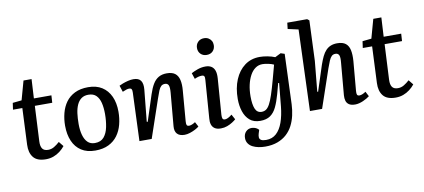

<svg xmlns="http://www.w3.org/2000/svg" viewBox="-84 -1078 3573 1619"><g transform="rotate(-10 1702.5 -268.5)"><path d="M39 -503 116 -511 161 -673H230L221 -509H371L367 -446H218L203 -144Q201 -103 215.5 -82Q230 -61 265 -61Q293 -61 317 -75.5Q341 -90 364 -111L397 -70Q379 -47 353.5 -27.5Q328 -8 298 3Q268 14 233 14Q158 14 126 -26Q94 -66 97 -134L111 -446H31Z M656 14Q585 14 537 -17Q489 -48 464.5 -104.5Q440 -161 440 -236Q440 -292 453.5 -344Q467 -396 496 -436Q525 -476 572.5 -499.5Q620 -523 687 -523Q757 -523 805 -492.5Q853 -462 878.5 -406.5Q904 -351 904 -275Q904 -218 890.5 -166Q877 -114 847.5 -73.5Q818 -33 770.5 -9.5Q723 14 656 14ZM663 -49Q714 -49 741 -81Q768 -113 778.5 -165Q789 -217 789 -276Q789 -330 779 -371Q769 -412 745 -436Q721 -460 678 -460Q642 -460 618 -442.5Q594 -425 580 -394Q566 -363 560.5 -321.5Q555 -280 555 -231Q555 -177 566.5 -136Q578 -95 601.5 -72Q625 -49 663 -49Z M1546 -35Q1535 -25 1513 -13.5Q1491 -2 1466.5 6Q1442 14 1420 14Q1377 14 1356.5 -8.5Q1336 -31 1340 -74L1365 -356Q1369 -403 1360.5 -420.5Q1352 -438 1330 -438Q1310 -438 1297.5 -426.5Q1285 -415 1275 -391Q1265 -367 1252 -328L1140 0H1035L1051 -413Q1052 -434 1046.5 -442.5Q1041 -451 1026 -451Q1016 -451 1002.5 -447Q989 -443 969 -434L951 -489Q962 -495 983 -503Q1004 -511 1028.5 -517Q1053 -523 1075 -523Q1120 -523 1138 -497Q1156 -471 1151 -420L1124 -150L1132 -148L1204 -370Q1221 -422 1241 -455.5Q1261 -489 1290 -506Q1319 -523 1360 -523Q1406 -523 1431 -504Q1456 -485 1465 -447.5Q1474 -410 1469 -355L1448 -98Q1446 -74 1450.5 -64.5Q1455 -55 1471 -55Q1482 -55 1496.5 -61Q1511 -67 1524 -76Z M1672 -411Q1674 -434 1669 -443Q1664 -452 1648 -452Q1635 -452 1620.5 -448.5Q1606 -445 1586 -436L1569 -487Q1588 -498 1622 -510.5Q1656 -523 1692 -523Q1722 -523 1742 -510.5Q1762 -498 1771 -472.5Q1780 -447 1777 -406L1754 -98Q1753 -76 1757.5 -65.5Q1762 -55 1778 -55Q1789 -55 1804.5 -62.5Q1820 -70 1838 -85L1862 -41Q1851 -31 1831 -18Q1811 -5 1785.5 4.5Q1760 14 1731 14Q1697 14 1678 1Q1659 -12 1652 -34.5Q1645 -57 1648 -85ZM1649 -688Q1649 -719 1669 -739.5Q1689 -760 1721 -760Q1743 -760 1759 -750.5Q1775 -741 1784 -725.5Q1793 -710 1793 -689Q1793 -658 1773.5 -637.5Q1754 -617 1721 -617Q1689 -617 1669 -637Q1649 -657 1649 -688Z M2280 -278 2272 -279 2247 -186Q2230 -125 2209 -81Q2188 -37 2155 -14Q2122 9 2069 9Q2013 9 1979 -20.5Q1945 -50 1929 -99Q1913 -148 1913 -205Q1913 -299 1943 -370.5Q1973 -442 2027.5 -482.5Q2082 -523 2157 -523Q2186 -523 2221.5 -516.5Q2257 -510 2286 -498L2336 -523L2369 -512L2353 -84Q2351 -35 2340.5 11.5Q2330 58 2309.5 97.5Q2289 137 2256.5 166.5Q2224 196 2178.5 213Q2133 230 2073 230Q2044 230 2016 224.5Q1988 219 1965.5 207.5Q1943 196 1929.5 176.5Q1916 157 1916 130Q1916 96 1936 75.5Q1956 55 1984 55Q1995 55 2007 58Q2019 61 2029.5 67.5Q2040 74 2046 82L2037 110Q2031 129 2032 144Q2033 159 2046.5 167.5Q2060 176 2090 176Q2142 176 2177 144Q2212 112 2232.5 54.5Q2253 -3 2261 -82ZM2093 -64Q2115 -64 2131.5 -75Q2148 -86 2163 -113Q2178 -140 2194.5 -189.5Q2211 -239 2232 -316L2265 -438Q2247 -447 2218 -453Q2189 -459 2168 -459Q2134 -459 2107 -439.5Q2080 -420 2061.5 -385.5Q2043 -351 2033 -306Q2023 -261 2023 -208Q2023 -139 2039 -101.5Q2055 -64 2093 -64Z M3006 -37Q2996 -29 2981.5 -20.5Q2967 -12 2950 -4.5Q2933 3 2915 7.5Q2897 12 2882 12Q2847 12 2828.5 -0.5Q2810 -13 2804 -34Q2798 -55 2800 -81L2824 -355Q2829 -403 2820.5 -420.5Q2812 -438 2790 -438Q2770 -438 2757.5 -426Q2745 -414 2734.5 -389.5Q2724 -365 2711 -328L2599 0H2495L2520 -694L2430 -714L2436 -767H2606L2623 -754L2609 -409L2584 -150L2591 -148L2662 -367Q2676 -407 2690 -436Q2704 -465 2722.5 -484.5Q2741 -504 2765 -513.5Q2789 -523 2819 -523Q2867 -523 2892 -503Q2917 -483 2925 -445Q2933 -407 2929 -352L2907 -100Q2905 -77 2909.5 -67Q2914 -57 2930 -57Q2941 -57 2955.5 -63Q2970 -69 2984 -79Z M3034 -503 3111 -511 3156 -673H3225L3216 -509H3366L3362 -446H3213L3198 -144Q3196 -103 3210.5 -82Q3225 -61 3260 -61Q3288 -61 3312 -75.5Q3336 -90 3359 -111L3392 -70Q3374 -47 3348.5 -27.5Q3323 -8 3293 3Q3263 14 3228 14Q3153 14 3121 -26Q3089 -66 3092 -134L3106 -446H3026Z"/></g></svg>

Font: Literata Medium
Style: Italic
Weight: 500
Italic angle: -2°
Designer: Latin by Veronika Burian and Jose Scaglione. Greek by Irene Vlachou. Cyrillic by Vera Evstafieva
Foundry: TypeTogether
Version: Version 3.103;gftools[0.9.29]